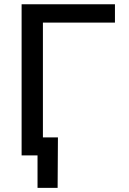

<svg xmlns="http://www.w3.org/2000/svg" viewBox="-20 -748 619 924"><path d="M533.2 -727.5V-639.2H186.5V0H84V-727.5ZM160.6 156.2V0H123V-86.9H258.8L257.3 156.2Z"/></svg>

Font: Inter Cardless
Style: Regular
Weight: 400
Designer: Rasmus Andersson
Foundry: rsms
Version: Version 4.001;git-9221beed3